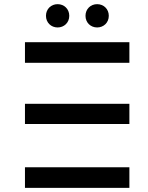

<svg xmlns="http://www.w3.org/2000/svg" viewBox="-20 -903 710 923"><path d="M100 -307H602V-404H100ZM100 -601H602V-700H100ZM100 -99H602V0H100ZM447 -771C478 -771 503 -794 503 -827C503 -860 478 -883 447 -883C416 -883 391 -860 391 -827C391 -794 416 -771 447 -771ZM257 -771C288 -771 313 -794 313 -827C313 -860 288 -883 257 -883C226 -883 201 -860 201 -827C201 -794 226 -771 257 -771Z"/></svg>

Font: Montserrat-Alt1 SemBd
Style: Regular
Weight: 600
Designer: Differentunic
Foundry: Differentunic
Version: Version 7.222